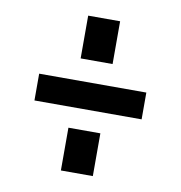

<svg xmlns="http://www.w3.org/2000/svg" viewBox="-71 -706 692 734"><g transform="rotate(10 275.0 -339.5)"><path d="M67 -39ZM213 -205H337V-39H213ZM67 -389H483V-285H67ZM213 -640H337V-474H213Z"/></g></svg>

Font: Biryani SemiBold
Style: Regular
Weight: 600
Designer: Dan Reynolds and Mathieu Réguer
Foundry: Dan Reynolds and Mathieu Réguer
Version: Version 1.004; ttfautohint (v1.1) -l 5 -r 5 -G 72 -x 0 -D la